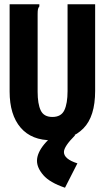

<svg xmlns="http://www.w3.org/2000/svg" viewBox="-20 -643 490 898"><path d="M224 13Q128 14 76.5 -46Q25 -106 25 -215V-623H164V-613Q159 -607 157.5 -599.5Q156 -592 156 -576V-214Q156 -157 170.5 -126.5Q185 -96 225 -96Q266 -96 281 -127.5Q296 -159 296 -217V-623H425V-218Q425 -98 370 -42.5Q315 13 224 13ZM342 121 284 235Q213 211 183 176.5Q153 142 153 109Q153 73 187 31.5Q221 -10 287 -44L331 -10Q279 42 279 68Q279 101 342 121Z"/></svg>

Font: Inconsolata SemiCondensed Black
Style: Regular
Weight: 900
Width: 4
Monospace: yes
Designer: Raph Levien, Cyreal, Brenton Simpson
Foundry: Raph Levien, Cyreal, Google
Version: Version 3.001; ttfautohint (v1.8.2.53-6de2)